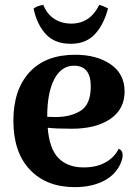

<svg xmlns="http://www.w3.org/2000/svg" viewBox="-20 -755 565 789"><path d="M484 -117Q484 -104 477 -87Q458 -39 408 -12.5Q358 14 287 14Q171 14 103 -57.5Q35 -129 35 -259Q35 -386 101 -458Q167 -530 289 -530Q378 -530 435 -490.5Q492 -451 492 -379Q492 -306 433 -266Q374 -226 275 -226Q211 -226 176 -230Q183 -143 220.5 -105Q258 -67 324 -67Q377 -67 414 -88Q451 -109 468 -144Q484 -137 484 -117ZM174 -276V-275L208 -274Q270 -274 311.5 -300Q353 -326 353 -400Q353 -485 284 -485Q232 -485 203 -429.5Q174 -374 174 -276ZM388 -735Q407 -730 424 -720Q406 -653 369.5 -614Q333 -575 271 -575Q204 -575 167.5 -615.5Q131 -656 118 -720Q133 -731 158 -735Q173 -697 203 -677.5Q233 -658 273 -658Q350 -658 388 -735Z"/></svg>

Font: Arima Madurai Black
Style: Regular
Weight: 900
Designer: Joana Correia and Natanael Gama
Foundry: NDISCOVER
Version: Version 1.019